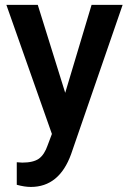

<svg xmlns="http://www.w3.org/2000/svg" viewBox="-20 -548 527 782"><path d="M133.8 -528.3H5.9L191.4 -2.4L174.3 43C165.5 68.8 153.8 86.9 138.7 98.1C123.5 108.9 100.6 114.3 70.8 114.3L48.3 112.8V204.6C69.3 210.4 88.4 213.4 105.5 213.4C182.6 213.4 237.3 168.9 269.5 80.1L479.5 -528.3H353L245.6 -169.9Z"/></svg>

Font: Roboto Medium
Style: Regular
Weight: 500
Designer: Google
Version: Version 2.137; 2017